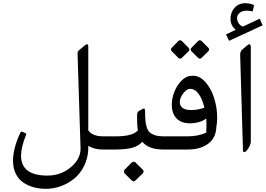

<svg xmlns="http://www.w3.org/2000/svg" viewBox="-20 -947 1683 1216"><path d="M62.5 70.8Q62.5 -6.8 108.4 -106Q114.7 -116.7 122.6 -111.8L141.6 -103.5Q149.4 -99.1 144 -89.8Q113.3 -14.2 113.3 38.6Q113.3 165 280.8 165Q364.7 165 427.5 113Q490.2 61 490.2 -5.9L471.2 -607.4Q471.2 -616.2 473.9 -621.1Q476.6 -626 484.4 -632.3L521 -662.6Q528.3 -668.9 533.7 -666Q539.1 -663.1 539.1 -653.3V-121.6Q564 -83.5 635.7 -83.5H674.3V0H632.3Q574.7 0 539.1 -23.9V0Q536.1 56.6 512.5 104.2Q488.8 151.9 451.7 182.9Q414.6 213.9 367.9 231.2Q321.3 248.5 275.4 248.8Q229.5 249 193.4 239Q157.2 229 127.2 208.7Q97.2 188.5 79.8 153.1Q62.5 117.7 62.5 70.8Z M769 127.9 814.5 82Q818.8 77.6 826.2 77.6Q833.5 77.6 837.9 82L884.8 127.9Q889.2 132.3 889.2 138.9Q889.2 145.5 884.8 150.9L837.9 195.8Q833.5 201.2 826.2 201.2Q818.8 201.2 814.5 195.8L769 150.9Q764.6 145.5 764.6 138.9Q764.6 132.3 769 127.9ZM672.9 -83.5H713.9Q821.3 -83.5 853 -121.6Q848.1 -152.3 848.1 -194.8Q848.1 -198.7 848.4 -207.8Q848.6 -216.8 848.6 -221.7Q848.6 -236.8 858.9 -243.2L883.8 -257.3Q889.2 -259.3 892.1 -259.5Q895 -259.8 896.5 -256.1Q897.9 -252.4 898.4 -249.3Q898.9 -246.1 898.9 -241.7Q898.9 -206.5 900.9 -184.6Q902.8 -162.6 909.4 -141.1Q916 -119.6 928.7 -108.4Q941.4 -97.2 962.6 -90.3Q983.9 -83.5 1015.6 -83.5H1036.1V0H1017.1Q919.9 0 881.3 -49.3Q856 -20.5 814.5 -10.3Q772.9 0 709 0H672.9Q656.7 -1 644.5 -13.2Q632.3 -25.4 632.3 -41.5Q632.3 -57.6 644.8 -70.6Q657.2 -83.5 672.9 -83.5Z M1192.4 -622.6Q1188 -627 1188 -633.3Q1188 -639.6 1192.4 -644L1234.9 -687.5Q1239.3 -691.9 1245.6 -691.9Q1252 -691.9 1256.3 -687.5L1299.8 -644Q1304.2 -639.6 1304.2 -633.3Q1304.2 -627 1299.8 -622.6L1256.3 -580.1Q1252 -575.7 1245.6 -575.7Q1239.3 -575.7 1234.9 -580.1ZM1067.4 -622.6Q1063 -627 1063 -633.3Q1063 -639.6 1067.4 -644L1109.9 -687.5Q1114.3 -691.9 1120.6 -691.9Q1127 -691.9 1131.3 -687.5L1174.8 -644Q1179.2 -639.6 1179.2 -633.3Q1179.2 -627 1174.8 -622.6L1131.3 -580.1Q1127 -575.7 1120.6 -575.7Q1114.3 -575.7 1109.9 -580.1ZM1118.7 -299.3Q1118.7 -277.3 1136.2 -263.7Q1153.8 -250 1191.9 -250Q1233.4 -250 1274.4 -265.1Q1261.7 -318.8 1238.8 -351.6Q1215.8 -384.3 1182.6 -384.3Q1163.1 -384.3 1140.9 -356Q1118.7 -327.6 1118.7 -299.3ZM994.6 -41Q994.6 -57.1 1006.3 -69.8Q1018.1 -82.5 1033.7 -83.5H1166Q1237.3 -83.5 1286.1 -107.4Q1287.6 -127 1287.6 -148.4Q1287.6 -180.2 1286.1 -196.8Q1271 -183.6 1242.7 -174.8Q1214.4 -166 1184.6 -166Q1125.5 -166 1096.7 -198.7Q1067.9 -231.4 1067.9 -282.7Q1067.9 -324.7 1085 -367.2Q1102.1 -409.7 1131.6 -438.2Q1161.1 -466.8 1192.9 -466.8Q1194.3 -466.8 1197.8 -467Q1201.2 -467.3 1202.6 -467.3Q1245.6 -467.3 1281.5 -426.5Q1317.4 -385.7 1336.4 -325Q1355.5 -264.2 1355.5 -200.2Q1355.5 -171.4 1350.1 -141.6Q1347.7 -73.2 1298.3 -36.6Q1249 0 1168 0H1035.2Q1020.5 -1 1007.6 -13.7Q994.6 -26.4 994.6 -41Z M1568.4 -651.9V-49.8Q1568.4 -32.2 1553 -7.8Q1537.6 16.6 1526.9 16.6Q1518.6 16.6 1518.6 0L1501 -600.1Q1501 -624 1518.6 -636.7L1549.3 -662.6Q1555.7 -668.5 1560.1 -666.5Q1568.4 -662.6 1568.4 -651.9ZM1473.1 -758.3Q1439.9 -785.6 1439.9 -827.1Q1439.9 -868.7 1465.6 -897.7Q1491.2 -926.8 1534.2 -926.8Q1561 -926.8 1589.4 -915L1580.1 -874.5Q1560.1 -879.4 1542.5 -879.4Q1513.2 -879.4 1497.3 -865.2Q1481.4 -851.1 1481.4 -833Q1481.4 -814.9 1491 -800.5Q1500.5 -786.1 1517.6 -778.3L1625 -828.6L1643.1 -786.6L1430.7 -688.5L1411.6 -729.5Z"/></svg>

Font: Nika
Style: Regular
Weight: 400
Designer: Mohammad Saleh Souzanchi
Foundry: http://font-store.ir
Version: Version:1.0.0;RFB:1.2.5;Building:2016-05-25 11:08:22.297533